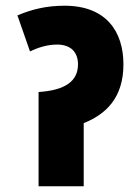

<svg xmlns="http://www.w3.org/2000/svg" viewBox="-20 -652 485 672"><path d="M206 -632C142 -632 90 -619 41 -598L85 -472C114 -486 146 -496 180 -496C229 -496 253 -468 253 -427C253 -369 210 -336 115 -330V0H273V-221C348 -251 412 -307 412 -427C412 -541 352 -632 206 -632Z"/></svg>

Font: Noto Sans Devanagari Condensed Black
Style: Regular
Weight: 900
Width: 3
Designer: Jelle Bosma - Monotype Design Team
Foundry: Monotype Imaging Inc.
Version: Version 2.004